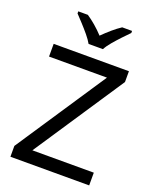

<svg xmlns="http://www.w3.org/2000/svg" viewBox="-170 -1039 912 1134"><g transform="rotate(20 286.0 -472.0)"><path d="M533 0H38V-68L414 -634H50V-714H523V-646L147 -80H533ZM244 -784Q231 -807 209 -833.5Q187 -860 163 -886Q139 -912 121 -931V-944H181Q207 -927 235 -903Q263 -879 288 -852Q315 -879 343 -903Q371 -927 397 -944H459V-931Q440 -912 415.5 -886Q391 -860 368.5 -833.5Q346 -807 334 -784Z"/></g></svg>

Font: Noto Sans Yi
Style: Regular
Weight: 400
Designer: Monotype Design Team
Foundry: Monotype Imaging Inc.
Version: Version 2.002; ttfautohint (v1.8.4.7-5d5b)